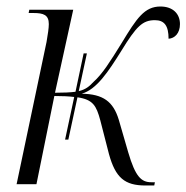

<svg xmlns="http://www.w3.org/2000/svg" viewBox="-20 -566 573 590"><path d="M180 -137H190L218 -267C266 -260 276 -241 288 -197L315 -92C335 -20 363 4 427 4H454L456 -6H445C414 -6 396 -23 374 -98L345 -198C328 -254 297 -277 231 -278C277 -291 313 -346 353 -410C399 -485 418 -504 456 -504C485 -504 498 -487 498 -447C517 -448 533 -464 533 -492C533 -523 512 -546 473 -546C424 -546 400 -510 354 -434C318 -376 295 -339 267 -314C254 -300 243 -291 222 -286L247 -402H237L212 -284C196 -282 176 -281 149 -281L205 -536H70L68 -526H83C114 -526 130 -520 130 -492C130 -480 127 -460 123 -437L31 0H92L147 -271C172 -271 192 -270 208 -268Z"/></svg>

Font: Noto Serif Display Condensed Light
Style: Italic
Weight: 300
Width: 3
Italic angle: -12°
Designer: Monotype Design Team
Foundry: Monotype Imaging Inc.
Version: Version 2.009